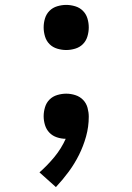

<svg xmlns="http://www.w3.org/2000/svg" viewBox="-20 -558 540 783"><path d="M250 -354Q232 -354 213.5 -359.5Q195 -365 182 -378Q169 -391 163.5 -409.5Q158 -428 158 -446Q158 -465 163.5 -483Q169 -501 182 -514Q195 -527 213.5 -532.5Q232 -538 250 -538Q268 -538 286.5 -532.5Q305 -527 318 -514Q331 -501 336.5 -483Q342 -465 342 -446Q342 -428 336.5 -409.5Q331 -391 318 -378Q305 -365 286.5 -359.5Q268 -354 250 -354ZM208 205 141 145Q174 116 202 82Q230 48 248 8Q230 8 212 2Q194 -4 181.5 -17Q169 -30 163.5 -48Q158 -66 158 -84Q158 -102 163.5 -120.5Q169 -139 182 -152Q195 -165 213.5 -170.5Q232 -176 250 -176Q269 -176 287.5 -170Q306 -164 319 -150.5Q332 -137 337 -118.5Q342 -100 342 -82Q342 -41 331 -1.5Q320 38 302 74Q284 110 260 142.5Q236 175 208 205Z"/></svg>

Font: Iosevka Slab Semibold
Style: Regular
Weight: 600
Monospace: yes
Designer: Belleve Invis
Foundry: Belleve Invis
Version: Version 11.1.1; ttfautohint (v1.8.3)